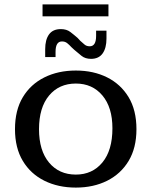

<svg xmlns="http://www.w3.org/2000/svg" viewBox="-20 -842 687 871"><path d="M173 -768V-822H472V-768ZM185 -619Q185 -662 202.5 -686Q220 -710 256 -710Q282 -710 299 -697Q316 -684 332 -670L344 -657Q355 -647 364 -639.5Q373 -632 387 -632Q416 -632 416 -679V-703H463V-667Q463 -624 445.5 -599.5Q428 -575 393 -575Q367 -575 350 -588.5Q333 -602 317 -616L304 -628Q294 -639 284.5 -646.5Q275 -654 261 -654Q232 -654 232 -607V-583H185ZM324 9Q244 9 181.5 -22Q119 -53 83.5 -112Q48 -171 48 -256Q48 -342 83.5 -401Q119 -460 181.5 -491Q244 -522 324 -522Q404 -522 466 -491Q528 -460 563.5 -401Q599 -342 599 -256Q599 -171 563.5 -112Q528 -53 466 -22Q404 9 324 9ZM324 -50Q399 -50 444.5 -105Q490 -160 490 -260Q490 -355 444.5 -409Q399 -463 324 -463Q248 -463 202.5 -408.5Q157 -354 157 -256Q157 -159 202.5 -104.5Q248 -50 324 -50Z"/></svg>

Font: Montagu Slab 16pt
Style: Regular
Weight: 400
Designer: Florian Karsten
Foundry: Florian Karsten
Version: Version 1.000; ttfautohint (v1.8.3)